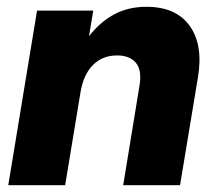

<svg xmlns="http://www.w3.org/2000/svg" viewBox="-20 -547 641 567"><path d="M217.8 -274.9 172.4 0H4.4L89.4 -515.6H255.4L242.7 -439.9Q274.9 -481.4 316.4 -504.2Q357.9 -526.9 412.6 -526.9Q500 -526.9 540.3 -470.5Q580.6 -414.1 564.5 -318.4L511.7 0H343.8L392.1 -294.9Q399.4 -340.3 381.1 -361.8Q362.8 -383.3 325.7 -383.3Q282.7 -383.3 254.6 -355.2Q226.6 -327.1 217.8 -274.9Z"/></svg>

Font: Inter Display ExtraBold
Style: Italic
Weight: 800
Italic angle: -9.39999°
Designer: Rasmus Andersson
Foundry: rsms
Version: Version 4.000;git-a52131595